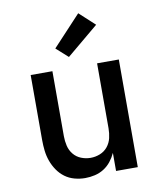

<svg xmlns="http://www.w3.org/2000/svg" viewBox="-87 -854 775 931"><g transform="rotate(-10 300.0 -388.5)"><path d="M257 8Q231 8 205 1Q179 -6 158 -21.5Q137 -37 122 -59Q107 -81 98 -106Q89 -131 86 -157.5Q83 -184 83 -210V-530H190V-210Q190 -186 195.5 -162.5Q201 -139 216 -120.5Q231 -102 253.5 -93Q276 -84 300 -84Q324 -84 346.5 -93Q369 -102 384 -120.5Q399 -139 404.5 -162.5Q410 -186 410 -210V-530H517V0H410V-89Q400 -67 385 -48Q370 -29 349.5 -16Q329 -3 305 2.5Q281 8 257 8ZM281 -584 223 -636 362 -785 438 -715Z"/></g></svg>

Font: Iosevka Curly SmBdEx
Style: Regular
Weight: 600
Width: 7
Monospace: yes
Designer: Belleve Invis
Foundry: Belleve Invis
Version: Version 11.1.0; ttfautohint (v1.8.3)